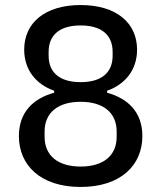

<svg xmlns="http://www.w3.org/2000/svg" viewBox="-20 -730 640 762"><path d="M300 12C460 12 545 -75 545 -190C545 -284 489 -339 405 -362V-370C477 -395 524 -453 524 -533C524 -639 442 -710 300 -710C158 -710 76 -639 76 -533C76 -453 123 -395 195 -370V-362C111 -339 55 -284 55 -190C55 -75 140 12 300 12ZM300 -69C209 -69 157 -113 157 -187V-208C157 -282 209 -326 300 -326C391 -326 443 -282 443 -208V-187C443 -113 391 -69 300 -69ZM300 -404C218 -404 173 -441 173 -509V-524C173 -592 218 -629 300 -629C382 -629 427 -592 427 -524V-509C427 -441 382 -404 300 -404Z"/></svg>

Font: IBM Plex Devanagari Text
Style: Regular
Weight: 450
Designer: Mike Abbink, Paul van der Laan, Pieter van Rosmalen, Erin McLaughlin
Foundry: Bold Monday
Version: Version 1.0